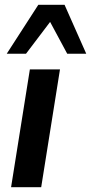

<svg xmlns="http://www.w3.org/2000/svg" viewBox="-20 -777 378 797"><path d="M26 0 104 -489H229L151 0ZM8 -554 139 -757H248L338 -554H259L188 -686L88 -554Z"/></svg>

Font: Nunito Sans 12pt ExtraLight
Style: Italic
Weight: 200
Italic angle: -9°
Designer: Vernon Adams
Foundry: Vernon Adams
Version: Version 3.101;gftools[0.9.27]